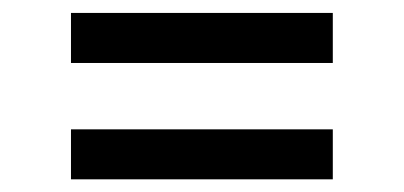

<svg xmlns="http://www.w3.org/2000/svg" viewBox="-20 -462 631 300"><path d="M90.9 -441.8H500V-363.6H90.9ZM90.9 -259.9H500V-181.8H90.9Z"/></svg>

Font: Interface
Style: Regular
Weight: 400
Designer: Rasmus Andersson
Foundry: rsms
Version: Version 1.8